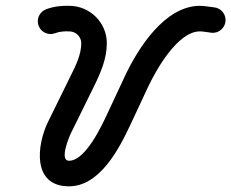

<svg xmlns="http://www.w3.org/2000/svg" viewBox="-20 -611 814 676"><path d="M116.3 -519.3C125.5 -496.3 151.7 -485.1 174.8 -494.3C188.8 -499.9 207.1 -501.2 222 -500.5C222 -500.5 222.4 -500.5 222.9 -500.5C223.4 -500.5 223.8 -500.5 223.9 -500.5C246.7 -500.5 266.1 -482.2 266.1 -459.1C266.1 -418.7 247.1 -381 229.6 -345.6C202.9 -291.2 176.1 -236.8 149.3 -182.3C109.4 -101.3 91.8 45 223 45C331.4 45 399.8 -87.7 439 -171.6C459.8 -216.1 480.6 -260.5 501.4 -305C528.6 -363 605 -500.5 683.8 -500.5C697.5 -500.5 711.2 -496.9 724.9 -495.6C749.6 -493.2 771.6 -511.4 774 -536.1C776.3 -560.8 758.2 -582.8 733.4 -585.2C716.7 -586.7 700.8 -590.5 683.8 -590.5C560 -590.5 465.4 -440.2 419.9 -343.1C399.1 -298.7 378.3 -254.2 357.5 -209.7C337.9 -167.8 281 -45 223 -45C188.4 -45 222.3 -126.8 230 -142.6C256.8 -197 283.6 -251.4 310.4 -305.9C334.3 -354.4 356.1 -403.9 356.1 -459.1C356.1 -531.7 296.1 -590.5 223.9 -590.5C223.8 -590.5 224.3 -590.5 224.8 -590.5C225.3 -590.5 225.8 -590.5 225.7 -590.5C198 -591.6 167.2 -588.2 141.3 -577.9C118.2 -568.6 107 -542.4 116.3 -519.3Z"/></svg>

Font: FRB American Cursive Guidelines Arrows Black
Style: Bold Italic
Weight: 900
Italic angle: -25°
Version: Version 2.0;Modular Font Editor K font №1